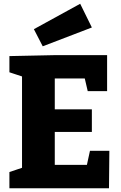

<svg xmlns="http://www.w3.org/2000/svg" viewBox="-20 -1000 642 1020"><path d="M458 -199H561L559 0H30V-86L119 -116L97 -83V-620L118 -587L30 -616V-702L267 -707H549V-516H446L425 -606L456 -583H245L271 -609V-393L245 -419H468V-299H245L271 -330V-98L245 -124H468L436 -98ZM207 -754 160 -845 406 -980 468 -854Z"/></svg>

Font: Bitter Thin ExtraBold
Style: Regular
Weight: 800
Version: Version 3.020